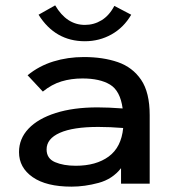

<svg xmlns="http://www.w3.org/2000/svg" viewBox="-20 -686 640 717"><path d="M247 11Q153 11 102 -24.5Q51 -60 51 -118Q51 -168 86.5 -205.5Q122 -243 188 -264Q254 -285 344 -285Q363 -285 388 -284Q413 -283 438 -281Q429 -347 391 -370Q353 -393 288 -393Q246 -393 209.5 -382Q173 -371 140 -344L83 -405Q126 -440 179.5 -456.5Q233 -473 293 -473Q365 -473 420 -454Q475 -435 507 -388Q539 -341 539 -256V0H432V-58Q400 -17 348 -3Q296 11 247 11ZM154 -128Q154 -94 185.5 -80.5Q217 -67 263 -67Q339 -67 386 -101.5Q433 -136 440 -208Q390 -212 347 -212Q253 -212 203.5 -190Q154 -168 154 -128ZM407 -664 470 -631Q442 -583 396.5 -557.5Q351 -532 297 -532Q186 -532 124 -631L186 -666Q229 -593 297 -593Q331 -593 359.5 -610.5Q388 -628 407 -664Z"/></svg>

Font: Inconsolata Expanded SemiBold
Style: Regular
Weight: 600
Width: 7
Monospace: yes
Designer: Raph Levien, Cyreal, Brenton Simpson
Foundry: Raph Levien, Cyreal, Google
Version: Version 3.001; ttfautohint (v1.8.2.53-6de2)